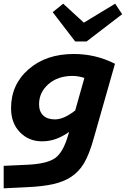

<svg xmlns="http://www.w3.org/2000/svg" viewBox="-25 -783 683 1042"><path d="M345 -50 350 -67Q313 -41 277.5 -28.5Q242 -16 203 -16Q131 -16 83 -65.5Q35 -115 35 -196Q35 -324 130 -407Q225 -490 375 -490Q435 -490 490 -477Q545 -464 599 -437L483 -30Q459 56 430.5 103.5Q402 151 359 178Q321 203 264.5 216Q208 229 119 233L-5 239V117L125 111Q230 106 274 75Q318 44 345 -50ZM369 -371Q289 -371 238 -326.5Q187 -282 187 -217Q187 -178 209.5 -156.5Q232 -135 273 -135Q297 -135 323.5 -146.5Q350 -158 383 -183L433 -360Q418 -365 401.5 -368Q385 -371 369 -371ZM383 -558 261 -717 318 -763 430 -660 600 -763 638 -706 445 -558Z"/></svg>

Font: Intel One Mono
Style: Bold Italic
Weight: 700
Italic angle: -16°
Monospace: yes
Designer: Fred Shallcrass
Foundry: Frere-Jones Type LLC
Version: Version 1.400;hotconv 1.1.0;makeotfexe 2.6.0;FJTRelease1.4